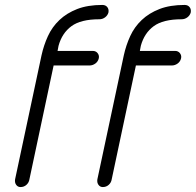

<svg xmlns="http://www.w3.org/2000/svg" viewBox="-20 -759 792 777"><path d="M148 -535Q157 -576 174 -613Q191 -650 220.5 -678Q250 -706 292.5 -722.5Q335 -739 394 -739Q407 -739 414 -730.5Q421 -722 419 -709Q416 -697 405.5 -689Q395 -681 382 -681Q307 -681 269 -653Q231 -625 217 -574L213 -553H355Q368 -553 375 -544Q382 -535 380 -524Q377 -510 366 -502Q355 -494 342 -494H197L99 -33Q97 -20 87 -11Q77 -2 63 -2Q52 -2 45.5 -11Q39 -20 41 -33ZM481 -535Q490 -576 507 -613Q524 -650 553.5 -678Q583 -706 625.5 -722.5Q668 -739 727 -739Q740 -739 747 -730.5Q754 -722 752 -709Q749 -697 738.5 -689Q728 -681 715 -681Q640 -681 602 -653Q564 -625 550 -574L546 -553H688Q701 -553 708 -544Q715 -535 713 -524Q710 -510 699 -502Q688 -494 675 -494H530L432 -33Q430 -20 420 -11Q410 -2 396 -2Q385 -2 378.5 -11Q372 -20 374 -33Z"/></svg>

Font: VDS
Style: Thin Italic
Weight: 100
Width: 0
Designer: artmaker
Foundry: artmaker
Version: Version 1.000 2012 initial release